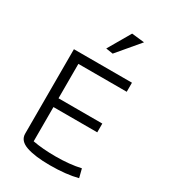

<svg xmlns="http://www.w3.org/2000/svg" viewBox="-207 -952 941 1063"><g transform="rotate(30 264.0 -420.5)"><path d="M234 -707 317 -850 398 -841 279 -700ZM81 -74V-614H452V-556H143V-336H423V-280H143V-61Q207 -49 289 -49Q379 -49 449 -65L463 -10Q391 9 286 9Q191 9 136 -10Q81 -29 81 -74Z"/></g></svg>

Font: Athiti
Style: Regular
Weight: 400
Designer: CadsonDemak Team
Foundry: CadsonDemak
Version: Version 1.033